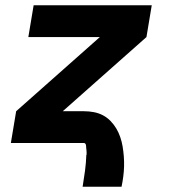

<svg xmlns="http://www.w3.org/2000/svg" viewBox="-20 -540 640 725"><path d="M292 165Q297 135 301 105Q305 75 306 45L307 44Q307 40 307 35.5Q307 31 306.5 27Q306 23 305.5 19Q305 15 305 11Q305 7 303 3.5Q301 0 297 0H21L41 -120L357 -400H87L107 -520H553L533 -400L217 -120H297Q316 -120 334.5 -116.5Q353 -113 369 -104.5Q385 -96 397.5 -83Q410 -70 419 -55Q428 -40 434 -22.5Q440 -5 443 13Q446 31 447.5 50Q449 69 448.5 88Q448 107 445.5 126.5Q443 146 439 165Z"/></svg>

Font: Iosevka SS04 Heavy Extended
Style: Italic
Weight: 900
Width: 7
Italic angle: -9°
Monospace: yes
Designer: Belleve Invis
Foundry: Belleve Invis
Version: Version 19.0.0; ttfautohint (v1.8.4)